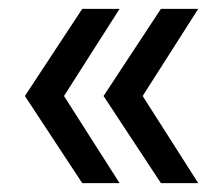

<svg xmlns="http://www.w3.org/2000/svg" viewBox="-20 -481 503 432"><path d="M249 -69H165L36 -265L165 -461H249L124 -265ZM426 -69H342L213 -265L342 -461H426L301 -265Z"/></svg>

Font: CBA Beacon Sans
Style: Regular
Weight: 400
Designer: Wei Huang
Foundry: Wei Huang
Version: Version 1.002